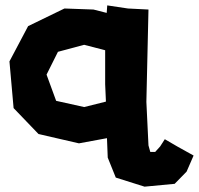

<svg xmlns="http://www.w3.org/2000/svg" viewBox="-20 -532 749 723"><path d="M383.8 -511.7 381.8 -483.4 332 -496.1 222.7 -500 85.9 -433.6 15.6 -300.8 31.2 -125 125 -27.3 277.3 7.8 382.8 -11.7 385.7 61.5 416 136.7 524.4 170.9 637.7 160.2 682.6 114.3 709 53.7 647.5 19.5 600.6 -7.8 583 19.5 564.5 40H545.9L539.1 15.6L531.2 -148.4L539.1 -496.1L461.9 -500ZM376 -214.8 378.9 -149.4 296.9 -128.9 191.4 -152.3 155.3 -251 198.2 -336.9 296.9 -363.3 376 -342.8Z"/></svg>

Font: MaokenAssortedSans-TC
Style: Regular
Weight: 500
Version: Version 0.83